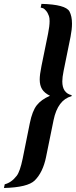

<svg xmlns="http://www.w3.org/2000/svg" viewBox="-35 -729 383 967"><path d="M79.1 70.3 115.2 -108.9Q127.4 -169.4 149.9 -198.5Q172.4 -227.5 216.8 -246.6Q188.5 -260.7 176.8 -280Q165 -299.3 165 -328.6Q165 -353 173.8 -396L207 -559.1Q214.8 -597.7 214.8 -622.6Q214.8 -639.6 211.4 -648.4Q205.6 -665 196.8 -675Q188 -685.1 182.6 -687.3Q177.2 -689.5 169.9 -690.9L173.8 -709.5Q295.4 -706.5 314.9 -671.4Q327.6 -647.5 327.6 -609.9Q327.6 -581.1 320.3 -543.9L285.2 -371.1Q278.8 -339.8 278.8 -318.8Q278.8 -260.7 326.2 -249.5L325.2 -244.6Q255.9 -225.6 234.9 -124.5L196.8 62.5Q181.2 138.7 140.1 179.7Q104.5 214.8 -15.1 217.8L-11.2 199.2Q22.9 190.4 49.3 156.2Q65.9 134.3 79.1 70.3Z"/></svg>

Font: LL
Style: Bold Italic
Weight: 700
Italic angle: -11.5°
Designer: Philipp H. Poll
Foundry: Philipp H. Poll
Version: Version 2.7.x